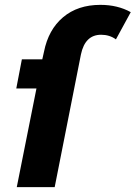

<svg xmlns="http://www.w3.org/2000/svg" viewBox="-20 -770 558 790"><path d="M49 0 130 -406H47L70 -526H154L161 -557Q179 -648 239.5 -699Q300 -750 393 -750Q464 -750 518 -720L457 -608Q431 -627 396 -627Q330 -627 313 -546L205 0Z"/></svg>

Font: Montserrat
Style: Bold Italic
Weight: 700
Italic angle: -11.3°
Designer: Julieta Ulanovsky
Foundry: Julieta Ulanovsky
Version: Version 9.000; ttfautohint (v1.8.4.7-5d5b)